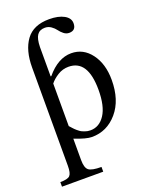

<svg xmlns="http://www.w3.org/2000/svg" viewBox="-169 -800 861 1107"><g transform="rotate(-20 261.0 -246.5)"><path d="M170 -580V-400H174Q245 -485 326 -485Q400 -485 447 -422Q494 -359 494 -261Q494 -137 431 -63.5Q368 10 275 10Q240 10 170 -18V113Q170 161 189 176Q208 191 267 191V220H14V192Q60 192 73.5 177.5Q87 163 87 119V-484Q87 -590 132 -651.5Q177 -713 274 -713Q330 -713 364.5 -694Q399 -675 399 -643Q399 -599 357 -599Q339 -599 324 -611Q309 -623 299 -637Q289 -651 272 -663Q255 -675 234 -675Q202 -675 186.5 -653Q171 -631 170 -580ZM170 -356V-95Q171 -94 177 -87.5Q183 -81 185.5 -78Q188 -75 194.5 -68.5Q201 -62 205.5 -58.5Q210 -55 217 -49.5Q224 -44 231 -41Q238 -38 246 -35Q254 -32 262.5 -30.5Q271 -29 280 -29Q335 -29 369 -81Q403 -133 403 -233Q403 -417 285 -417Q249 -417 218.5 -398Q188 -379 170 -356Z"/></g></svg>

Font: myMathFont
Style: Regular
Weight: 400
Designer: Ross Mills, John Hudson & Paul Hanslow, Tiro Typeworks Ltd; with prior portions MicroPress Inc., and Coen Hoffman. Math 
Foundry: Tiro Typeworks Ltd
Version: Version 2.13 b171